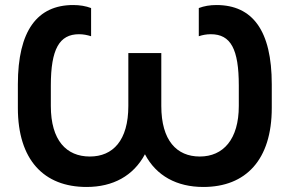

<svg xmlns="http://www.w3.org/2000/svg" viewBox="-20 -731 1151 763"><path d="M324 12C429 12 510 -32 556 -118C601 -32 683 12 788 12C957 12 1060 -96 1060 -302V-396C1060 -609 984 -711 840 -711C814 -711 791 -707 770 -699V-587C785 -592 800 -595 818 -595C897 -595 929 -536 929 -391V-310C929 -177 867 -109 774 -109C682 -109 621 -173 621 -310V-520H490V-310C490 -173 429 -109 337 -109C244 -109 182 -173 182 -310V-391C182 -536 216 -595 294 -595C311 -595 326 -592 342 -587V-699C321 -707 297 -711 271 -711C128 -711 51 -609 51 -396V-302C51 -96 154 12 324 12Z"/></svg>

Font: Fixel Display SemiBold
Style: Regular
Weight: 600
Designer: AlfaBravo + MacPaw
Foundry: Kyrylo Tkachov, Marchela Mozhyna, Serhii Makarenko, Maria Weinstein, Zakhar Kryvoshyya
Version: Version 1.211